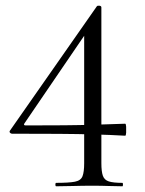

<svg xmlns="http://www.w3.org/2000/svg" viewBox="-20 -652 509 672"><path d="M334.8 -81Q334.8 -52 340 -37Q345.2 -22 361 -17Q376.8 -12 408.4 -12Q410.4 -12 410.4 -6Q410.4 0 408.4 0Q387.8 0 361.3 -1Q334.8 -2 304 -2Q267.2 -2 235.2 -1Q203.2 0 176.6 0Q173.8 0 173.8 -6Q173.8 -12 176.6 -12Q221 -12 241.9 -16Q262.8 -20 268.7 -35Q274.6 -50 274.6 -81V-545L299 -562.6L65.4 -220Q61 -213 70.4 -213Q146.2 -213 203.2 -213.5Q260.2 -214 311.1 -215.5Q362 -217 418 -219Q421 -219 421.5 -208.5Q422 -198 421.5 -187.5Q421 -177 418 -177Q366 -180 310 -181.5Q254 -183 185 -183.5Q116 -184 22 -184Q18 -184 15 -187.5Q12 -191 15 -195L319 -630Q321.8 -633 328.3 -632Q334.8 -631 334.8 -626Z"/></svg>

Font: Cormorant Infant Light
Style: Regular
Weight: 300
Designer: Christian Thalmann (Catharsis Fonts)
Foundry: Catharsis Fonts
Version: Version 4.001